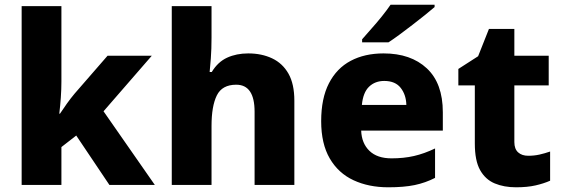

<svg xmlns="http://www.w3.org/2000/svg" viewBox="-20 -786 2390 816"><path d="M241 -439Q241 -407 238.5 -371.5Q236 -336 232 -303H235Q248 -323 264.5 -346Q281 -369 297 -388L437 -549H625L420 -313L638 0H445L304 -210L241 -161V0H72V-760H241Z M879 -627Q879 -577 876 -537.5Q873 -498 871 -480H880Q906 -523 945.5 -541Q985 -559 1035 -559Q1092 -559 1136.5 -538Q1181 -517 1206 -473Q1231 -429 1231 -358V0H1062V-311Q1062 -426 984 -426Q924 -426 901.5 -380.5Q879 -335 879 -251V0H710V-760H879Z M1610 -559Q1726 -559 1794 -495.5Q1862 -432 1862 -309V-231H1515Q1517 -177 1550 -145Q1583 -113 1644 -113Q1696 -113 1739.5 -123Q1783 -133 1829 -155V-30Q1788 -9 1742.5 0.5Q1697 10 1630 10Q1547 10 1482.5 -20Q1418 -50 1381.5 -112.5Q1345 -175 1345 -271Q1345 -368 1378 -432Q1411 -496 1470.5 -527.5Q1530 -559 1610 -559ZM1613 -442Q1574 -442 1548.5 -417.5Q1523 -393 1518 -340H1707Q1706 -383 1683 -412.5Q1660 -442 1613 -442ZM1827 -756Q1811 -742 1786 -722Q1761 -702 1732.5 -680Q1704 -658 1677.5 -638.5Q1651 -619 1631 -606H1519V-619Q1535 -638 1558 -663.5Q1581 -689 1603 -716.5Q1625 -744 1640 -766H1827Z M2225 -124Q2250 -124 2272.5 -129Q2295 -134 2318 -142V-18Q2291 -6 2256 2Q2221 10 2173 10Q2122 10 2082.5 -6.5Q2043 -23 2020.5 -63Q1998 -103 1998 -176V-423H1928V-493L2012 -547L2058 -663H2166V-549H2312V-423H2166V-182Q2166 -153 2182 -138.5Q2198 -124 2225 -124Z"/></svg>

Font: Noto Sans Bengali ExtraBold
Style: Regular
Weight: 800
Designer: Jelle Bosma - Monotype Design Team
Foundry: Monotype Imaging Inc.
Version: Version 2.003; ttfautohint (v1.8.4.7-5d5b)